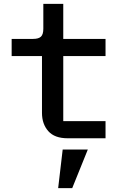

<svg xmlns="http://www.w3.org/2000/svg" viewBox="-20 -718 640 997"><path d="M528 0H331.5Q263.5 0 230.8 -37Q198 -74 198 -132V-427H40.5V-516H152Q180.5 -516 192.8 -527.8Q205 -539.5 205 -569V-698H308.5V-516H528V-427H308.5V-89H528ZM282 259 305.5 58.5H436L355 259Z"/></svg>

Font: Lilex Medium
Style: Regular
Weight: 500
Designer: Mike Abbink, Paul van der Laan, Pieter van Rosmalen, Mikhael Khrustik
Foundry: Mikhael Khrustik
Version: Version 1.100